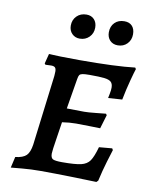

<svg xmlns="http://www.w3.org/2000/svg" viewBox="-81 -756 652 825"><g transform="rotate(10 245.5 -344.0)"><path d="M236 -53Q293 -53 318.5 -59Q344 -65 356.5 -83Q369 -101 381 -144L438 -149L442 -142Q438 -130 425.5 -88.5Q413 -47 403 -2L396 5Q371 4 290 2Q209 0 152 0Q110 0 72 3.5Q34 7 23 8L34 -40Q68 -44 82 -58Q96 -72 101 -106L139 -412Q140 -420 140 -431Q140 -444 135 -449Q130 -454 118 -454L93 -453L89 -458L100 -501Q113 -500 151.5 -499Q190 -498 234 -498Q392 -498 475 -508L479 -502Q475 -491 464 -450Q453 -409 444 -363L383 -359Q384 -364 387 -379Q390 -394 390 -405Q390 -422 381.5 -430Q373 -438 352.5 -440.5Q332 -443 288 -443Q266 -443 256.5 -441Q247 -439 243.5 -434Q240 -429 238 -416L216 -284L292 -283Q309 -283 342 -286.5Q375 -290 386 -291L390 -285L372 -225Q361 -225 330.5 -226Q300 -227 267 -227Q238 -227 206 -222L195 -150Q186 -94 186 -82Q186 -63 196 -58Q206 -53 236 -53ZM171 -638Q171 -663 187.5 -679.5Q204 -696 230 -696Q251 -696 263.5 -682.5Q276 -669 276 -647Q276 -622 259.5 -605.5Q243 -589 218 -589Q198 -589 184.5 -602.5Q171 -616 171 -638ZM337 -638Q337 -664 353 -680Q369 -696 395 -696Q417 -696 429 -683Q441 -670 441 -647Q441 -622 425 -605.5Q409 -589 384 -589Q363 -589 350 -602.5Q337 -616 337 -638Z"/></g></svg>

Font: Alegreya SC Medium
Style: Italic
Weight: 500
Italic angle: -7°
Designer: Juan Pablo del Peral
Foundry: Huerta Tipografica
Version: Version 2.007; ttfautohint (v1.6)